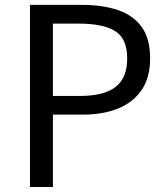

<svg xmlns="http://www.w3.org/2000/svg" viewBox="-20 -753 673 773"><path d="M100.6 0V-733.4H309.6Q392.2 -733.4 453.9 -712.7Q515.6 -692.1 550 -645.2Q584.4 -598.3 584.4 -517.9Q584.4 -440.8 550.3 -390.7Q516.2 -340.6 455.3 -316.1Q394.4 -291.5 313.6 -291.5H193V0ZM193 -366.7H302.1Q398.2 -366.7 445.2 -402.9Q492.1 -439.1 492.1 -517.9Q492.1 -597.6 443.6 -627.8Q395.1 -657.9 297.7 -657.9H193Z"/></svg>

Font: Noto Sans SC Thin
Style: Regular
Weight: 100
Designer: Ryoko NISHIZUKA 西塚涼子 (kana, bopomofo & ideographs); Paul D. Hunt (Latin, Greek & Cyrillic); Sandoll Communications 산돌커뮤니
Foundry: Adobe
Version: Version 2.004-H2;hotconv 1.0.118;makeotfexe 2.5.65603